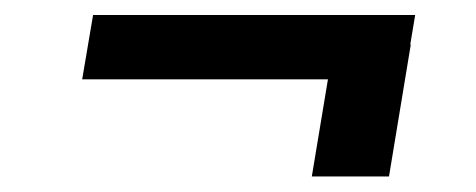

<svg xmlns="http://www.w3.org/2000/svg" viewBox="-20 -413 620 250"><path d="M520.6 -393.5H101.2L87 -309.7H407L386 -183.2H486.5L514.9 -355.1H514.2Z"/></svg>

Font: Magic Ui Pro
Style: Bold Italic
Weight: 700
Italic angle: -9.39999°
Designer: Stefan Endress, Andreas Faust
Version: Version 1.000;FEAKit 1.0